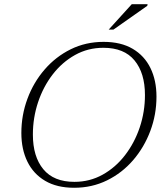

<svg xmlns="http://www.w3.org/2000/svg" viewBox="-20 -878 766 908"><path d="M720 -421Q720 -336.5 691 -259Q662 -181.5 609.8 -120.8Q557.5 -60 486.2 -25Q415 10 330.5 10Q249 10 193.5 -22.8Q138 -55.5 109.5 -113.8Q81 -172 81 -249Q81 -333.5 109.8 -411Q138.5 -488.5 191 -549.2Q243.5 -610 314.5 -645Q385.5 -680 470 -680Q552 -680 607.5 -647.2Q663 -614.5 691.5 -556.2Q720 -498 720 -421ZM135.5 -241.5Q135.5 -137.5 184.8 -77.8Q234 -18 332 -18Q404.5 -18 465.5 -52Q526.5 -86 571.2 -144Q616 -202 640.8 -275.5Q665.5 -349 665.5 -428.5Q665.5 -532.5 616.2 -592.2Q567 -652 469 -652Q396 -652 335 -618Q274 -584 229.2 -526Q184.5 -468 160 -394.5Q135.5 -321 135.5 -241.5ZM494 -738 603 -858H678L676.5 -850.5L516.5 -738Z"/></svg>

Font: Newsreader 16pt Light
Style: Italic
Weight: 300
Italic angle: -17°
Designer: Hugues Gentile
Foundry: Production Type
Version: Version 1.003; ttfautohint (v1.8.3)